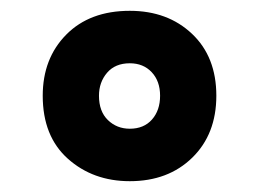

<svg xmlns="http://www.w3.org/2000/svg" viewBox="-20 -596 467 355"><path d="M220 -261Q152 -261 105.5 -302.5Q59 -344 59 -419Q59 -488 102.5 -532Q146 -576 220 -576Q290 -576 335 -533.5Q380 -491 380 -419Q380 -348 335.5 -304.5Q291 -261 220 -261ZM220 -358Q246 -358 261 -375Q276 -392 276 -419Q276 -446 260.5 -462.5Q245 -479 220 -479Q193 -479 178 -461.5Q163 -444 163 -419Q163 -390 179.5 -374Q196 -358 220 -358Z"/></svg>

Font: Noto Sans SemiCondensed ExtraBold
Style: Regular
Weight: 800
Width: 4
Designer: Monotype Design Team
Foundry: Monotype Imaging Inc.
Version: Version 2.013; ttfautohint (v1.8.4.7-5d5b)